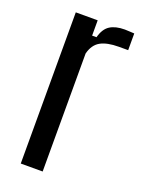

<svg xmlns="http://www.w3.org/2000/svg" viewBox="-120 -659 531 716"><g transform="rotate(20 145.5 -301.0)"><path d="M54.9 0V-600H141.8V-539.3H159.2Q168.4 -574.3 190.2 -588.3Q212 -602.4 248.9 -602.4Q258.4 -602.4 268 -601.6Q277.6 -600.8 286.7 -600.6V-534.3H249.7Q203.5 -534.3 177.4 -519.8Q151.3 -505.3 141.8 -468.5V0Z"/></g></svg>

Font: Big Shoulders Text SC Thin
Style: Regular
Weight: 100
Designer: Patric King
Foundry: XO Type Co
Version: Version 2.002